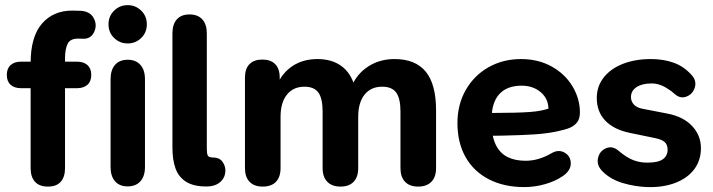

<svg xmlns="http://www.w3.org/2000/svg" viewBox="-20 -736 2845 766"><path d="M102.2 -65.2V-384.1H64.3Q37.5 -384.1 22.3 -397.8Q7.2 -411.4 7.2 -437.1Q7.2 -462.7 22.3 -476.4Q37.5 -490 64.3 -490H138.5L102.2 -452.5V-484.7Q102.2 -589.7 147.5 -641.9Q192.9 -694 268.8 -693.7L295.1 -693.1Q337.1 -693.1 352.9 -665.4Q368.8 -637.8 356.1 -609.5Q343.3 -581.2 313.5 -581.4L293.1 -582Q259.6 -582.4 249.5 -560.6Q239.4 -538.9 239.4 -503.8V-472.2L221.7 -490H286.7Q313.8 -490 328.9 -476.4Q344.1 -462.7 344.1 -437.1Q344.1 -411.4 328.9 -397.8Q313.8 -384.1 286.7 -384.1H239.4V-65.2Q239.4 -29.9 222.3 -10.8Q205.3 8.4 171.2 8.4Q137.1 8.4 119.6 -10.8Q102.2 -29.9 102.2 -65.2Z M421.1 -70V-419.4Q421.1 -456.9 439 -477.3Q456.8 -497.6 489.3 -497.6Q521.8 -497.6 540.1 -477.3Q558.4 -456.9 558.4 -419.4V-70Q558.4 -33.3 540.2 -12.8Q522.1 7.6 489.4 7.6Q456.7 7.6 438.9 -12.8Q421.1 -33.3 421.1 -70ZM412.9 -639Q412.9 -671.8 435.4 -693.7Q457.9 -715.5 489.3 -715.5Q520.8 -715.5 543.3 -693.7Q565.8 -671.8 565.8 -639Q565.8 -606.2 543.3 -584.4Q520.8 -562.7 489.3 -562.7Q457.9 -562.7 435.4 -584.4Q412.9 -606.2 412.9 -639Z M803.5 8Q751.9 8 722.2 -11Q692.4 -30 680.2 -64Q667.9 -98 667.9 -148.4V-602.8Q667.9 -638.7 685.4 -658.6Q702.8 -678.4 736.1 -678.4Q769.4 -678.4 787.3 -658.6Q805.1 -638.7 805.1 -602.8V-148.4V-142Q805.1 -123.4 808.9 -115.6Q812.7 -107.7 829.1 -107.7Q855.2 -107.7 867.2 -91.2Q879.2 -74.6 879.2 -56.1Q879.2 -28.5 859.2 -10.3Q839.1 8 803.5 8Z M957.3 -65.2V-426.8Q957.3 -461.9 975.4 -480.2Q993.4 -498.4 1026.7 -498.4Q1059.8 -498.4 1077.9 -480.2Q1095.9 -461.9 1095.9 -426.8V-359.8L1084.9 -395.9Q1105.3 -444.9 1147.2 -472.7Q1189.1 -500.4 1246.5 -500.4Q1304.1 -500.4 1342.2 -472.5Q1380.3 -444.7 1395.9 -389.1H1381.9Q1402.9 -440.9 1448.8 -470.7Q1494.7 -500.4 1553.7 -500.4Q1637.5 -500.4 1678.6 -450.1Q1719.7 -399.8 1719.7 -295.7V-65.2Q1719.7 -29.9 1701 -10.8Q1682.4 8.4 1648.3 8.4Q1614.2 8.4 1596 -10.8Q1577.7 -29.9 1577.7 -65.2V-290.7Q1577.7 -343.4 1560.6 -366.8Q1543.6 -390.1 1504.7 -390.1Q1459.8 -390.1 1434.4 -358.4Q1409.1 -326.7 1409.1 -269.6V-65.2Q1409.1 -29.9 1390.9 -10.8Q1372.6 8.4 1338.5 8.4Q1304.4 8.4 1285.8 -10.8Q1267.1 -29.9 1267.1 -65.2V-290.7Q1267.1 -343.4 1250.1 -366.8Q1233 -390.1 1194.9 -390.1Q1150 -390.1 1124.7 -358.4Q1099.3 -326.7 1099.3 -269.6V-65.2Q1099.3 -29.9 1081.1 -10.8Q1062.8 8.4 1027.9 8.4Q993.8 8.4 975.6 -10.8Q957.3 -29.9 957.3 -65.2Z M1805 -244.8Q1805 -318.8 1838.2 -377Q1871.4 -435.2 1929.1 -467.8Q1986.9 -500.4 2058.9 -500.4Q2127.7 -500.4 2181.4 -470.4Q2235 -440.4 2264.3 -391Q2293.6 -341.7 2293.6 -287.5Q2293.6 -262.8 2282.7 -248.4Q2271.7 -234 2254.1 -226.5Q2236.5 -219 2207.8 -213L2193.8 -210Q2156.4 -202.8 2111.2 -199.8Q2066 -196.8 1988.8 -195Q1956.5 -194.8 1920.7 -194L1924.2 -285.5H1954.9Q2041.9 -285.5 2094.3 -289.2Q2146.7 -292.8 2184.5 -308.4L2167.9 -295.2Q2170.1 -338.7 2139.2 -366.5Q2108.2 -394.2 2060.9 -394.2Q2002.9 -394.2 1972 -360.5Q1941.2 -326.8 1941.2 -260.6V-247.3Q1941.2 -192.4 1957.9 -158.5Q1974.7 -124.6 2004.7 -109.6Q2034.6 -94.6 2077.2 -94.6Q2102.6 -94.6 2128.3 -102Q2153.9 -109.4 2179.9 -124.4Q2207.9 -141.1 2232.5 -127.1Q2257 -113.1 2257.2 -84.2Q2257.4 -55.3 2224.9 -33.2Q2195.3 -13 2154.9 -1.4Q2114.4 10.2 2072.7 10.4Q1990.9 10.6 1930.2 -20.8Q1869.5 -52.2 1837.2 -109.7Q1805 -167.2 1805 -244.8Z M2384.8 -51.3Q2359.7 -75.4 2365.6 -104.3Q2371.5 -133.1 2397.2 -144.3Q2422.8 -155.4 2446.9 -135.2Q2480.3 -107 2506.6 -97.1Q2532.9 -87.1 2562.5 -87.1Q2605.2 -87.1 2624.3 -100.6Q2643.5 -114.1 2643.5 -139Q2643.5 -158.6 2632 -169.1Q2620.5 -179.7 2593.2 -185.1L2491.2 -206.2Q2428.4 -219.4 2394.6 -255Q2360.9 -290.6 2360.9 -345Q2360.9 -391.6 2388.6 -426.9Q2416.4 -462.2 2465.2 -481.3Q2514 -500.4 2576.7 -500.4Q2626.8 -500.4 2667.7 -485.8Q2708.6 -471.1 2739.6 -436.3Q2760.1 -413.6 2752 -387.1Q2743.9 -360.5 2718.9 -350.7Q2694 -340.8 2670.6 -361.8Q2658.8 -373 2649.1 -378.4Q2630.7 -391.4 2613.7 -397.3Q2596.7 -403.1 2579.5 -403.1Q2541.6 -403.1 2519.5 -388.4Q2497.3 -373.7 2497.3 -348.8Q2497.3 -332.2 2508.3 -319.5Q2519.3 -306.7 2543.2 -302.1L2644.4 -282.5Q2707 -270.1 2741.7 -232.8Q2776.4 -195.5 2776.4 -144.9Q2776.4 -96.6 2750 -61.1Q2723.6 -25.6 2675.2 -6.8Q2626.8 12 2563.1 10.4Q2513.8 8.8 2465 -5.6Q2416.2 -20 2384.8 -51.3Z"/></svg>

Font: SN Pro Thin
Style: Regular
Weight: 200
Designer: Tobias Whetton
Foundry: Supernotes
Version: Version 1.003;Glyphs 3.3 (3324)